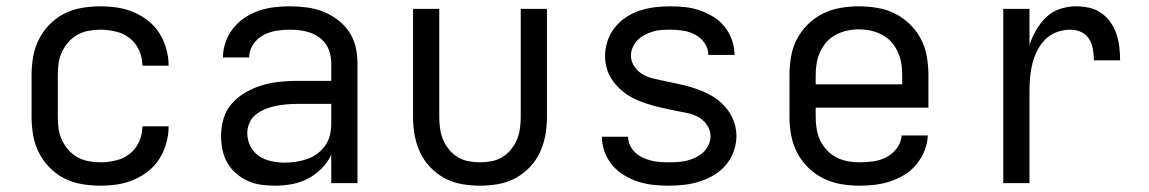

<svg xmlns="http://www.w3.org/2000/svg" viewBox="-20 -580 3640 608"><path d="M298 8Q268 8 239 3Q210 -2 184 -15Q158 -28 137 -49.5Q116 -71 103 -97Q90 -123 85 -152Q80 -181 80 -210V-342Q80 -371 85 -400Q90 -429 103 -455Q116 -481 137 -502.5Q158 -524 184 -537Q210 -550 239 -555Q268 -560 298 -560Q325 -560 351.5 -556Q378 -552 403 -541.5Q428 -531 449.5 -514Q471 -497 485 -474.5Q499 -452 506.5 -425.5Q514 -399 514 -372Q514 -372 514 -372Q514 -372 514 -372H431Q431 -372 431 -372Q431 -372 431 -372Q431 -397 420.5 -420.5Q410 -444 391 -459Q372 -474 347 -480Q322 -486 298 -486Q279 -486 260.5 -482.5Q242 -479 225.5 -470Q209 -461 196.5 -446.5Q184 -432 176 -415Q168 -398 165.5 -379.5Q163 -361 163 -342V-210Q163 -191 165.5 -172.5Q168 -154 176 -137Q184 -120 196.5 -105.5Q209 -91 225.5 -82Q242 -73 260.5 -69.5Q279 -66 298 -66Q322 -66 347 -72Q372 -78 391 -93Q410 -108 420.5 -131.5Q431 -155 431 -180Q431 -180 431 -180Q431 -180 431 -180H514Q514 -180 514 -180Q514 -180 514 -180Q514 -153 506.5 -126.5Q499 -100 485 -77.5Q471 -55 449.5 -38Q428 -21 403 -10.5Q378 0 351.5 4Q325 8 298 8Z M851 8Q829 8 807 5Q785 2 765 -7Q745 -16 728 -30.5Q711 -45 700 -64.5Q689 -84 684.5 -105.5Q680 -127 680 -149Q680 -177 688 -204.5Q696 -232 715 -253Q734 -274 758.5 -288Q783 -302 810 -310Q837 -318 865 -321Q893 -324 921 -324H1029V-379Q1029 -395 1025 -411Q1021 -427 1012 -440Q1003 -453 989.5 -462.5Q976 -472 961 -477Q946 -482 930 -484Q914 -486 898 -486Q876 -486 854.5 -482.5Q833 -479 813.5 -468.5Q794 -458 781.5 -439Q769 -420 769 -398H686Q686 -423 694.5 -447Q703 -471 718.5 -490.5Q734 -510 755 -524Q776 -538 799.5 -546Q823 -554 848 -557Q873 -560 898 -560Q925 -560 951.5 -556.5Q978 -553 1002.5 -543.5Q1027 -534 1048.5 -518Q1070 -502 1085 -480Q1100 -458 1106 -432Q1112 -406 1112 -379V0H1029V-90Q1018 -66 998.5 -46.5Q979 -27 955.5 -14.5Q932 -2 905 3Q878 8 851 8ZM882 -65Q901 -65 919 -68Q937 -71 954 -77Q971 -83 985.5 -94Q1000 -105 1010.5 -120Q1021 -135 1025 -153Q1029 -171 1029 -189V-251H921Q904 -251 887 -249.5Q870 -248 853 -244.5Q836 -241 820 -234.5Q804 -228 790.5 -217.5Q777 -207 770 -191Q763 -175 763 -158Q763 -137 773 -117Q783 -97 800.5 -85.5Q818 -74 839.5 -69.5Q861 -65 882 -65Z M1500 8Q1471 8 1442.5 3Q1414 -2 1388.5 -15.5Q1363 -29 1342.5 -50.5Q1322 -72 1310 -98Q1298 -124 1293 -152.5Q1288 -181 1288 -210V-552H1371V-210Q1371 -192 1373.5 -173.5Q1376 -155 1383 -138Q1390 -121 1402 -106.5Q1414 -92 1429.5 -82.5Q1445 -73 1463.5 -69.5Q1482 -66 1500 -66Q1518 -66 1536.5 -69.5Q1555 -73 1570.5 -82.5Q1586 -92 1598 -106.5Q1610 -121 1617 -138Q1624 -155 1626.5 -173.5Q1629 -192 1629 -210V-552H1712V-210Q1712 -181 1707 -152.5Q1702 -124 1690 -98Q1678 -72 1657.5 -50.5Q1637 -29 1611.5 -15.5Q1586 -2 1557.5 3Q1529 8 1500 8Z M2098 8Q2074 8 2049.5 5.5Q2025 3 2001.5 -4.5Q1978 -12 1956.5 -25Q1935 -38 1919 -57Q1903 -76 1894.5 -99.5Q1886 -123 1886 -147H1969Q1969 -133 1975 -120Q1981 -107 1991.5 -97Q2002 -87 2015 -81Q2028 -75 2042 -71.5Q2056 -68 2070 -67Q2084 -66 2098 -66Q2113 -66 2127.5 -67Q2142 -68 2156 -71.5Q2170 -75 2183 -81.5Q2196 -88 2206.5 -97.5Q2217 -107 2223.5 -120.5Q2230 -134 2230 -149Q2230 -168 2218.5 -184.5Q2207 -201 2190 -210Q2173 -219 2154 -222.5Q2135 -226 2116 -230Q2097 -234 2078.5 -238Q2060 -242 2041.5 -247.5Q2023 -253 2005 -260Q1987 -267 1971 -277Q1955 -287 1941 -300.5Q1927 -314 1916.5 -330Q1906 -346 1901 -365Q1896 -384 1896 -403Q1896 -427 1904 -450.5Q1912 -474 1927 -493Q1942 -512 1962.5 -525.5Q1983 -539 2006 -546.5Q2029 -554 2053 -557Q2077 -560 2102 -560Q2126 -560 2149.5 -557.5Q2173 -555 2196 -547Q2219 -539 2239.5 -526.5Q2260 -514 2275 -495Q2290 -476 2298 -453Q2306 -430 2306 -406H2223Q2223 -427 2211 -444Q2199 -461 2181 -470.5Q2163 -480 2142.5 -483Q2122 -486 2102 -486Q2088 -486 2074 -485Q2060 -484 2047 -480Q2034 -476 2021.5 -469.5Q2009 -463 1999.5 -453.5Q1990 -444 1984 -431Q1978 -418 1978 -404Q1978 -385 1989.5 -368.5Q2001 -352 2018 -343Q2035 -334 2054 -330Q2073 -326 2091.5 -322Q2110 -318 2129 -314Q2148 -310 2166.5 -304.5Q2185 -299 2202.5 -292Q2220 -285 2236.5 -275Q2253 -265 2267 -251.5Q2281 -238 2291 -222Q2301 -206 2306.5 -187.5Q2312 -169 2312 -149Q2312 -125 2303.5 -101Q2295 -77 2279 -58Q2263 -39 2241.5 -26Q2220 -13 2196.5 -5.5Q2173 2 2148 5Q2123 8 2098 8Z M2702 8Q2672 8 2643 3Q2614 -2 2587.5 -15Q2561 -28 2539.5 -49Q2518 -70 2504.5 -96Q2491 -122 2485.5 -151Q2480 -180 2480 -210V-342Q2480 -371 2485 -400.5Q2490 -430 2503.5 -456Q2517 -482 2538.5 -503Q2560 -524 2586 -537Q2612 -550 2641.5 -555Q2671 -560 2700 -560Q2729 -560 2758.5 -555Q2788 -550 2814 -537Q2840 -524 2861.5 -503Q2883 -482 2896.5 -456Q2910 -430 2915 -400.5Q2920 -371 2920 -342V-239H2563V-210Q2563 -191 2566 -172Q2569 -153 2577 -136Q2585 -119 2598 -105Q2611 -91 2628 -82Q2645 -73 2664 -69.5Q2683 -66 2702 -66Q2724 -66 2745.5 -69Q2767 -72 2786.5 -82Q2806 -92 2820 -110.5Q2834 -129 2835 -151H2918Q2917 -126 2907.5 -102.5Q2898 -79 2882 -59.5Q2866 -40 2845 -27Q2824 -14 2800 -6Q2776 2 2751.5 5Q2727 8 2702 8ZM2563 -313H2837V-342Q2837 -361 2834 -379.5Q2831 -398 2823 -415.5Q2815 -433 2802.5 -447Q2790 -461 2773 -470Q2756 -479 2737.5 -483Q2719 -487 2700 -487Q2681 -487 2662.5 -483Q2644 -479 2627 -470Q2610 -461 2597.5 -447Q2585 -433 2577 -415.5Q2569 -398 2566 -379.5Q2563 -361 2563 -342Z M3157 0V-552H3240V-437Q3248 -462 3261 -484.5Q3274 -507 3292.5 -525Q3311 -543 3336 -551.5Q3361 -560 3387 -560Q3408 -560 3429 -555.5Q3450 -551 3467 -539Q3484 -527 3496.5 -509.5Q3509 -492 3515.5 -472Q3522 -452 3524.5 -431Q3527 -410 3527 -389H3444Q3444 -406 3441 -423.5Q3438 -441 3429 -456Q3420 -471 3404 -478.5Q3388 -486 3370 -486Q3348 -486 3327 -478.5Q3306 -471 3290.5 -455.5Q3275 -440 3265 -420.5Q3255 -401 3249.5 -379.5Q3244 -358 3242 -336Q3240 -314 3240 -293V0Z"/></svg>

Font: Monocode
Style: Regular
Weight: 400
Designer: Belleve Invis
Foundry: Belleve Invis
Version: Version 16.1.0; ttfautohint (v1.8.4)